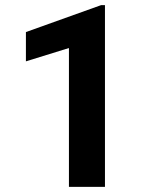

<svg xmlns="http://www.w3.org/2000/svg" viewBox="-20 -732 614 752"><path d="M391.1 0H250V-543.9L81.5 -491.7V-606.4L376 -711.9H391.1Z"/></svg>

Font: Vazir UI
Style: Bold-UI
Weight: 700
Designer: Saber Rastikerdar
Foundry: Saber Rastikerdar
Version: Version 30.1.0